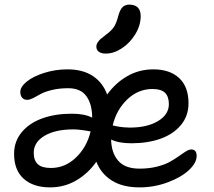

<svg xmlns="http://www.w3.org/2000/svg" viewBox="-20 -789 926 831"><path d="M438 -557.1Q418 -557.1 407.5 -565.2Q397 -573.2 397 -586.9Q397 -596.7 402.8 -605.5Q408.7 -614.3 415 -619.9Q421.4 -625.5 438 -638.2Q463.4 -656.7 473.9 -673.6Q484.4 -690.4 492.2 -721.2Q500 -748.5 511.2 -758.8Q522.5 -769 539.1 -769Q588.9 -769 588.9 -719.2Q588.9 -679.2 565.7 -641.1Q542.5 -603 507.6 -580.1Q472.7 -557.1 438 -557.1ZM196.8 22Q124.5 22 82.8 -15.1Q41 -52.2 41 -123Q41 -177.2 74.2 -217Q107.4 -256.8 163.6 -276.9Q219.7 -296.9 291 -296.9Q345.7 -296.9 378.9 -279.8Q378.9 -337.9 354 -372.6Q329.1 -407.2 274.9 -407.2Q236.3 -407.2 204.3 -399.4Q172.4 -391.6 156 -382.1Q139.6 -372.6 124 -364.7Q108.4 -356.9 98.1 -356.9Q83.5 -356.9 75.7 -366.2Q67.9 -375.5 67.9 -391.1Q67.9 -413.1 95.7 -435.8Q123.5 -458.5 171.6 -473.6Q219.7 -488.8 272 -488.8Q338.4 -488.8 381.6 -460.2Q424.8 -431.6 443.8 -379.9Q480 -430.2 531 -459.5Q582 -488.8 644 -488.8Q714.8 -488.8 755.4 -451.2Q795.9 -413.6 795.9 -341.8Q795.9 -287.6 763.2 -248Q730.5 -208.5 675 -188.7Q619.6 -168.9 548.8 -168.9Q494.1 -168.9 460.9 -185.1Q461.9 -127.9 491.5 -93.5Q521 -59.1 584 -59.1Q624.5 -59.1 658.7 -67.6Q692.9 -76.2 714.8 -88.4Q736.8 -100.6 753.7 -112.8Q770.5 -125 784.2 -133.5Q797.9 -142.1 808.1 -142.1Q831.1 -142.1 831.1 -113.8Q831.1 -84 797.6 -52.7Q764.2 -21.5 705.8 0.2Q647.5 22 584 22Q511.7 22 464.8 -7.1Q418 -36.1 397 -88.9Q360.8 -37.6 309.6 -7.8Q258.3 22 196.8 22ZM640.1 -403.8Q578.1 -403.8 531 -358.9Q483.9 -314 467.8 -246.1Q470.2 -245.6 480.5 -243.4Q490.7 -241.2 497.3 -240.2Q503.9 -239.3 516.4 -238Q528.8 -236.8 542 -236.8Q617.2 -236.8 664.1 -265.1Q710.9 -293.5 710.9 -337.9Q710.9 -371.1 694.1 -387.5Q677.2 -403.8 640.1 -403.8ZM126 -127.9Q126 -94.7 143.6 -78.4Q161.1 -62 200.2 -62Q261.7 -62 308.8 -107.2Q356 -152.3 372.1 -220.2Q323.7 -229 297.9 -229Q219.2 -229 172.6 -201.2Q126 -173.3 126 -127.9Z"/></svg>

Font: Shantell Sans Irregular Bouncy
Style: Regular
Weight: 400
Designer: Stephen Nixon, Anya Danilova, Shantell Martin
Foundry: Arrow Type
Version: Version 1.006;[9816181b4]